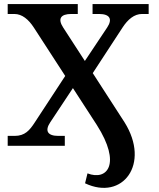

<svg xmlns="http://www.w3.org/2000/svg" viewBox="-20 -720 787 948"><path d="M595 -116 438 -359 585 -584C611 -624 643 -651 681 -651H714V-700H437V-651H469C522 -651 537 -626 509 -584L399 -419L292 -584C264 -627 279 -651 332 -651H364V-700H18V-651H51C89 -651 121 -624 147 -584L302 -345L152 -116C126 -76 103 -49 52 -49H18V0H300V-49H268C215 -49 200 -74 228 -116L340 -285L458 -103C581 90 509 174 412 136L400 185C585 273 724 90 595 -116Z"/></svg>

Font: LT Superior Serif Semibold
Style: Regular
Weight: 600
Designer: Daniel Lyons
Foundry: LyonsType
Version: Version 2.120;FEAKit 1.0